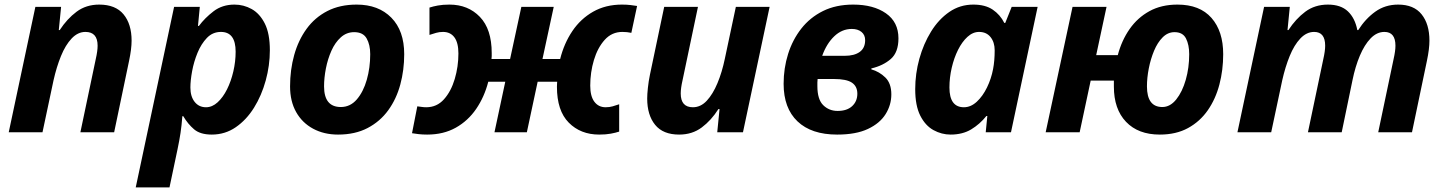

<svg xmlns="http://www.w3.org/2000/svg" viewBox="-20 -576 6295 836"><path d="M18 0 134 -546H246L236 -445H240Q272 -494 313.5 -525Q355 -556 412 -556Q483 -556 518 -513.5Q553 -471 553 -399Q553 -363 542 -311L477 0H330L397 -319Q405 -354 405 -377Q405 -437 352 -437Q319 -437 292 -408.5Q265 -380 245.5 -332Q226 -284 213 -226L165 0Z M571 240 738 -546H850L842 -463H846Q872 -498 910 -527Q948 -556 1001 -556Q1041 -556 1076 -536.5Q1111 -517 1133 -473.5Q1155 -430 1155 -357Q1155 -291 1137 -225.5Q1119 -160 1086 -107Q1053 -54 1006.5 -22Q960 10 902 10Q852 10 825 -13Q798 -36 778 -70H774Q771 -30 766 3Q761 36 753 74L718 240ZM877 -109Q904 -109 927.5 -130.5Q951 -152 968.5 -187Q986 -222 996 -265Q1006 -308 1006 -351Q1006 -437 942 -437Q906 -437 881 -411Q856 -385 840 -346Q824 -307 816.5 -266Q809 -225 809 -195Q809 -156 827.5 -132.5Q846 -109 877 -109Z M1452 10Q1391 10 1343.5 -15.5Q1296 -41 1269.5 -88Q1243 -135 1243 -200Q1243 -272 1261 -336.5Q1279 -401 1315 -450.5Q1351 -500 1405.5 -528Q1460 -556 1533 -556Q1628 -556 1684 -499Q1740 -442 1740 -340Q1740 -271 1723 -208Q1706 -145 1670.5 -96Q1635 -47 1580.5 -18.5Q1526 10 1452 10ZM1464 -110Q1505 -110 1533.5 -143Q1562 -176 1577 -228.5Q1592 -281 1592 -340Q1592 -381 1576.5 -408.5Q1561 -436 1522 -436Q1489 -436 1464 -413.5Q1439 -391 1423 -355Q1407 -319 1399 -278Q1391 -237 1391 -200Q1391 -110 1464 -110Z M1840 10Q1819 10 1802.5 8Q1786 6 1774 4L1797 -113Q1807 -112 1816 -110.5Q1825 -109 1836 -109Q1882 -109 1913 -143.5Q1944 -178 1960 -232Q1976 -286 1976 -343Q1976 -390 1958.5 -413.5Q1941 -437 1909 -437Q1893 -437 1879 -433Q1865 -429 1850 -424V-543Q1865 -548 1886.5 -552Q1908 -556 1937 -556Q2018 -556 2069.5 -502.5Q2121 -449 2121 -345Q2121 -338 2121 -331.5Q2121 -325 2120 -319H2201L2250 -546H2391L2342 -319H2419Q2436 -387 2472 -440.5Q2508 -494 2562.5 -525Q2617 -556 2688 -556Q2709 -556 2725.5 -554Q2742 -552 2754 -550L2729 -433Q2719 -435 2710 -436Q2701 -437 2690 -437Q2644 -437 2613 -402.5Q2582 -368 2566 -314.5Q2550 -261 2550 -203Q2550 -157 2568 -133Q2586 -109 2617 -109Q2634 -109 2647.5 -113Q2661 -117 2676 -122V-3Q2661 2 2639.5 6Q2618 10 2589 10Q2508 10 2456.5 -42Q2405 -94 2405 -198Q2405 -205 2405.5 -212Q2406 -219 2406 -220H2321L2274 0H2133L2180 -220H2106Q2089 -154 2053.5 -102Q2018 -50 1964.5 -20Q1911 10 1840 10Z M2937 10Q2867 10 2832.5 -32.5Q2798 -75 2798 -147Q2798 -165 2801 -193.5Q2804 -222 2810 -251L2872 -546H3019L2952 -227Q2944 -192 2944 -169Q2944 -109 2997 -109Q3031 -109 3057.5 -137.5Q3084 -166 3104 -214Q3124 -262 3136 -320L3184 -546H3331L3215 0H3103L3113 -101H3108Q3077 -52 3035.5 -21Q2994 10 2937 10Z M3625 10Q3513 10 3452.5 -47.5Q3392 -105 3392 -211Q3392 -279 3411.5 -341Q3431 -403 3469 -451.5Q3507 -500 3563.5 -528Q3620 -556 3695 -556Q3783 -556 3837.5 -518Q3892 -480 3892 -409Q3892 -348 3858.5 -319Q3825 -290 3774 -278V-274Q3809 -264 3835 -238.5Q3861 -213 3861 -165Q3861 -119 3836 -79Q3811 -39 3759 -14.5Q3707 10 3625 10ZM3560 -333H3658Q3700 -333 3723.5 -350Q3747 -367 3747 -401Q3747 -424 3731 -437Q3715 -450 3689 -450Q3646 -450 3612.5 -418Q3579 -386 3560 -333ZM3627 -93Q3668 -93 3690.5 -114Q3713 -135 3713 -168Q3713 -200 3689.5 -216Q3666 -232 3611 -232H3540Q3539 -225 3539 -217Q3539 -209 3539 -201Q3539 -143 3564.5 -118Q3590 -93 3627 -93Z M4119 10Q4080 10 4044.5 -9.5Q4009 -29 3987 -72.5Q3965 -116 3965 -188Q3965 -255 3983 -320Q4001 -385 4034 -438.5Q4067 -492 4113.5 -524Q4160 -556 4218 -556Q4270 -556 4302.5 -534Q4335 -512 4353 -476H4357L4385 -546H4498L4382 0H4272L4279 -71H4275Q4246 -35 4208.5 -12.5Q4171 10 4119 10ZM4177 -109Q4207 -109 4233 -133Q4259 -157 4277.5 -195Q4296 -233 4304 -275Q4311 -311 4311 -357Q4311 -392 4293 -414.5Q4275 -437 4243 -437Q4216 -437 4192.5 -415.5Q4169 -394 4151.5 -359Q4134 -324 4124 -281Q4114 -238 4114 -195Q4114 -109 4177 -109Z M5030 10Q4936 10 4883 -45.5Q4830 -101 4830 -199V-225H4729L4681 0H4533L4650 -546H4798L4753 -336H4847Q4864 -400 4898.5 -449.5Q4933 -499 4985 -527.5Q5037 -556 5107 -556Q5204 -556 5255 -498Q5306 -440 5306 -340Q5306 -271 5289.5 -208Q5273 -145 5239 -96Q5205 -47 5153 -18.5Q5101 10 5030 10ZM5041 -110Q5075 -110 5101.5 -143Q5128 -176 5143 -228.5Q5158 -281 5158 -340Q5158 -381 5144 -408.5Q5130 -436 5094 -436Q5065 -436 5042.5 -413.5Q5020 -391 5005 -355Q4990 -319 4982 -278Q4974 -237 4974 -200Q4974 -110 5041 -110Z M5368 0 5484 -546H5596L5586 -445H5590Q5622 -494 5663.5 -525Q5705 -556 5762 -556Q5818 -556 5849 -526.5Q5880 -497 5890 -445H5894Q5925 -494 5968 -525Q6011 -556 6068 -556Q6136 -556 6170 -513.5Q6204 -471 6204 -399Q6204 -363 6193 -311L6128 0H5981L6048 -319Q6056 -354 6056 -377Q6056 -437 6008 -437Q5975 -437 5948 -409Q5921 -381 5901 -333.5Q5881 -286 5869 -227L5822 0H5675L5742 -319Q5750 -354 5750 -377Q5750 -437 5702 -437Q5669 -437 5642 -408.5Q5615 -380 5595.5 -332Q5576 -284 5563 -226L5515 0Z"/></svg>

Font: Noto IKEA Latin
Style: Bold Italic
Weight: 700
Italic angle: -12°
Designer: Monotype Design Team
Foundry: Monotype Imaging Inc.
Version: Version 1.0